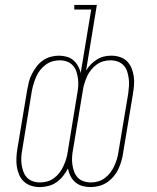

<svg xmlns="http://www.w3.org/2000/svg" viewBox="-20 -755 640 783"><path d="M142 8Q124 8 107 2.5Q90 -3 77.5 -14.5Q65 -26 58 -42.5Q51 -59 48.5 -76.5Q46 -94 47 -112.5Q48 -131 51 -149L91 -389Q94 -405 98 -421.5Q102 -438 110.5 -454Q119 -470 129.5 -484Q140 -498 155 -508.5Q170 -519 187 -523.5Q204 -528 220 -528Q237 -528 252.5 -523.5Q268 -519 279 -509.5Q290 -500 298 -486Q306 -472 309 -457L352 -716H283V-735H375L331 -467Q339 -481 350.5 -492.5Q362 -504 375.5 -512.5Q389 -521 404 -524.5Q419 -528 434 -528Q452 -528 469 -522.5Q486 -517 498 -505Q510 -493 516.5 -477Q523 -461 525.5 -443.5Q528 -426 526.5 -407.5Q525 -389 522 -371L482 -131Q480 -115 475 -98Q470 -81 462.5 -65Q455 -49 443 -35Q431 -21 416 -11Q401 -1 383.5 3.5Q366 8 349 8Q332 8 316 3.5Q300 -1 287.5 -11.5Q275 -22 267.5 -37Q260 -52 257 -68Q249 -52 237 -37Q225 -22 210 -11.5Q195 -1 177 3.5Q159 8 142 8ZM350 -11Q365 -11 379.5 -15Q394 -19 407 -28.5Q420 -38 429.5 -50.5Q439 -63 445.5 -77Q452 -91 456.5 -105.5Q461 -120 463 -135L503 -374Q505 -389 506 -404.5Q507 -420 505 -435Q503 -450 498.5 -464Q494 -478 484 -488.5Q474 -499 460 -504Q446 -509 431 -509Q416 -509 401.5 -505Q387 -501 374.5 -492Q362 -483 351.5 -470Q341 -457 335 -443.5Q329 -430 324.5 -415.5Q320 -401 318 -387L278 -146Q275 -131 274 -115.5Q273 -100 275 -85Q277 -70 282 -56Q287 -42 296.5 -31.5Q306 -21 320.5 -16Q335 -11 350 -11ZM143 -11Q158 -11 172.5 -15Q187 -19 200 -28.5Q213 -38 222.5 -50.5Q232 -63 238.5 -77Q245 -91 249.5 -105.5Q254 -120 256 -135L295 -373Q298 -388 299 -403.5Q300 -419 298 -434Q296 -449 291.5 -463Q287 -477 277 -488Q267 -499 253 -504Q239 -509 224 -509Q209 -509 194.5 -505Q180 -501 167 -491.5Q154 -482 144 -469.5Q134 -457 128 -443Q122 -429 117.5 -414.5Q113 -400 110 -385L71 -146Q68 -131 67 -115.5Q66 -100 68 -85Q70 -70 75 -56Q80 -42 89.5 -31.5Q99 -21 113.5 -16Q128 -11 143 -11Z"/></svg>

Font: Iosevka HT Thin Extended
Style: Italic
Weight: 100
Width: 7
Italic angle: -9°
Monospace: yes
Designer: Belleve Invis
Foundry: Belleve Invis
Version: Version 32.3.0; ttfautohint (v1.8.4)